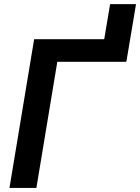

<svg xmlns="http://www.w3.org/2000/svg" viewBox="-20 -919 685 939"><path d="M26.3 0 147 -727.3H489.7L518.5 -898.8H645.2L598 -616.8H260.3L158 0Z"/></svg>

Font: Inter UI Semi Bold
Style: Italic
Weight: 600
Italic angle: -9.39999°
Designer: Rasmus Andersson
Foundry: rsms
Version: 3.2;8d6f07862